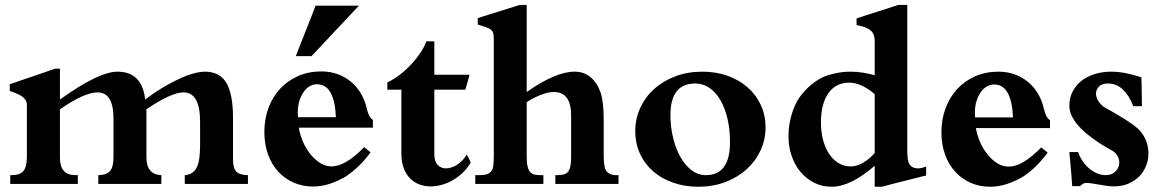

<svg xmlns="http://www.w3.org/2000/svg" viewBox="-20 -728 4605 760"><path d="M559.6 -105.5Q559.6 -70.8 574.7 -53.2Q589.8 -35.6 618.7 -34.7V0H369.1V-34.7Q386.2 -35.2 397.7 -39.3Q409.2 -43.5 416.3 -52.2Q423.3 -61 426.3 -74.7Q429.2 -88.4 429.2 -107.9V-259.3Q429.2 -362.3 365.7 -362.3Q339.4 -362.3 301.5 -345Q263.7 -327.6 217.3 -295.4V-102.5Q217.3 -34.7 279.3 -34.7H288.1V0H20.5V-34.7H26.9Q59.6 -34.7 73 -51.5Q86.4 -68.4 86.4 -107.9V-314Q86.4 -328.1 75 -339.6Q63.5 -351.1 41.5 -359.4Q41 -359.9 40.8 -359.6Q40.5 -359.4 40 -359.9H40.5Q34.7 -362.3 28.8 -364.5Q22.9 -366.7 18.6 -368.2V-394.5Q23.4 -396 37.1 -400.9Q50.8 -405.8 69.1 -411.9Q87.4 -418 107.9 -425Q128.4 -432.1 147 -438.5Q165.5 -444.8 179.2 -449.7Q192.9 -454.6 197.8 -456.1H217.3V-334Q370.6 -444.3 444.8 -444.3Q542.5 -444.3 554.7 -334Q596.2 -365.7 637.7 -389.2Q679.2 -412.6 719.2 -428.7Q739.7 -436 757.6 -440.2Q775.4 -444.3 790.5 -444.3Q850.1 -444.3 876.2 -399.7Q902.3 -355 902.3 -261.7V-97.2Q902.3 -62.5 915.5 -48.8Q928.7 -35.2 961.4 -34.7V0H711.4V-34.7Q728 -36.1 739.5 -43.2Q751 -50.3 758.3 -64.5Q765.6 -78.6 768.8 -100.6Q772 -122.6 772 -153.8V-246.1Q772 -362.3 706.5 -362.3Q681.6 -362.3 644.3 -345Q606.9 -327.6 559.6 -295.4Z M1309.6 -264.2Q1307.1 -327.1 1288.8 -360.8Q1270.5 -394.5 1234.4 -394.5Q1220.2 -394.5 1206.5 -387Q1192.9 -379.4 1182.4 -364.7Q1171.9 -350.1 1165.3 -329.3Q1158.7 -308.6 1158.7 -282.2Q1158.7 -278.3 1158.9 -273.2Q1159.2 -268.1 1159.7 -264.2ZM1150.9 -505.9Q1153.8 -513.2 1159.9 -528.8Q1166 -544.4 1173.8 -564.5Q1181.6 -584.5 1190.4 -606.4Q1199.2 -628.4 1207 -648.2Q1214.8 -668 1220.7 -683.6Q1226.6 -699.2 1229 -705.6H1400.9Q1395 -699.7 1380.1 -683.6Q1365.2 -667.5 1345.5 -646.7Q1325.7 -626 1304 -602.8Q1282.2 -579.6 1263.4 -559.3Q1244.6 -539.1 1230.7 -524.4Q1216.8 -509.8 1212.9 -505.9ZM1446.8 -125Q1426.3 -96.7 1401.4 -72.3Q1376.5 -47.9 1348.6 -29.3Q1316.9 -10.7 1284.4 -0.2Q1252 10.3 1219.2 10.3Q1178.2 10.3 1143.1 -4.9Q1107.9 -20 1081.8 -48.1Q1055.7 -76.2 1041 -116.5Q1026.4 -156.7 1026.4 -206.5Q1026.4 -256.8 1042.5 -300.3Q1058.6 -343.8 1088.1 -376Q1117.7 -408.2 1159.4 -426.8Q1201.2 -445.3 1252.4 -445.3Q1287.6 -445.3 1317.6 -434.1Q1347.7 -422.9 1370.8 -403.1Q1394 -383.3 1409.9 -355.7Q1425.8 -328.1 1432.6 -295.4Q1436.5 -278.8 1442.1 -268.8Q1447.8 -258.8 1456.1 -253.4V-222.7H1162.6Q1167.5 -194.3 1179.4 -166.7Q1191.4 -139.2 1208.7 -117.7Q1226.1 -96.2 1247.3 -82.8Q1268.6 -69.3 1292.5 -69.3Q1320.3 -69.3 1352.5 -88.6Q1384.8 -107.9 1421.4 -145.5Z M1699.2 -373V-118.2Q1699.2 -88.9 1712.6 -75.2Q1726.1 -61.5 1744.6 -61.5Q1754.9 -61.5 1766.6 -65.2Q1778.3 -68.8 1789.3 -75.9Q1800.3 -83 1810.3 -93.3Q1820.3 -103.5 1827.6 -116.2Q1833 -106.9 1836.7 -99.4Q1840.3 -91.8 1843.3 -84Q1830.1 -62 1812 -44.7Q1793.9 -27.3 1772.9 -15.1Q1752 -2.9 1729.2 3.4Q1706.5 9.8 1684.6 9.8Q1661.6 9.8 1640.6 2.2Q1619.6 -5.4 1603.8 -21.2Q1587.9 -37.1 1578.4 -61.5Q1568.8 -85.9 1568.8 -120.1V-373H1513.2V-401.9Q1536.1 -412.1 1560.3 -430.4Q1584.5 -448.7 1605.7 -471.2Q1627 -493.7 1643.3 -517.8Q1659.7 -542 1667.5 -564.5H1699.2V-432.1H1838.4Q1834.5 -417.5 1830.1 -400.9Q1825.7 -384.3 1821.8 -373Z M2064.9 -106.9Q2064.9 -83.5 2068.4 -69.1Q2071.8 -54.7 2078.4 -47.1Q2085 -39.6 2095.2 -37.1Q2105.5 -34.7 2119.1 -34.7H2130.9V0H1861.3V-34.7H1877.4Q1897 -34.7 1908.4 -38.8Q1919.9 -43 1925.8 -52Q1931.6 -61 1933.1 -75.7Q1934.6 -90.3 1934.6 -110.8V-573.2Q1934.6 -588.4 1932.1 -596.9Q1929.7 -605.5 1922.9 -610.8Q1916 -616.2 1903.6 -620.4Q1891.1 -624.5 1871.1 -630.9V-655.8Q1874.5 -657.2 1887.2 -661.4Q1899.9 -665.5 1917.2 -670.9Q1934.6 -676.3 1954.3 -682.4Q1974.1 -688.5 1991.5 -694.1Q2008.8 -699.7 2021.7 -703.6Q2034.7 -707.5 2038.1 -708.5H2064.9V-363.8Q2179.2 -444.3 2254.9 -444.3Q2292 -444.3 2318.1 -422.1Q2344.2 -399.9 2357.9 -360.4Q2364.3 -339.4 2366.9 -313.5Q2369.6 -287.6 2369.6 -255.9V-117.2Q2369.6 -97.2 2371.1 -82.5Q2372.6 -67.9 2375.5 -60.5Q2379.4 -48.3 2390.9 -41.5Q2402.3 -34.7 2417.5 -34.7H2428.2V0H2178.2V-34.7H2186.5Q2202.1 -34.7 2212.6 -37.8Q2223.1 -41 2229.5 -49.6Q2235.8 -58.1 2238.3 -73Q2240.7 -87.9 2240.7 -110.8V-271Q2240.7 -363.8 2172.4 -363.8Q2150.4 -363.8 2122.1 -353Q2093.8 -342.3 2064.9 -323.7Z M2633.8 -272.5Q2633.8 -225.6 2644.3 -182.6Q2654.8 -139.6 2673.3 -106.7Q2691.9 -73.7 2717.5 -54.2Q2743.2 -34.7 2773.9 -34.7Q2869.6 -34.7 2869.6 -165.5Q2869.6 -215.8 2859.6 -258.3Q2849.6 -300.8 2831.5 -331.8Q2813.5 -362.8 2788.1 -380.1Q2762.7 -397.5 2731.9 -397.5Q2633.8 -397.5 2633.8 -272.5ZM2494.6 -209.5Q2494.6 -257.8 2514.2 -300.5Q2533.7 -343.3 2568.8 -375.2Q2604 -407.2 2652.8 -425.8Q2701.7 -444.3 2759.8 -444.3Q2814 -444.3 2859.9 -428Q2905.8 -411.6 2939.2 -382.3Q2972.7 -353 2991.5 -312.5Q3010.3 -272 3010.3 -223.6Q3010.3 -175.3 2990.5 -132.6Q2970.7 -89.8 2935.3 -57.9Q2899.9 -25.9 2851.1 -7.3Q2802.2 11.2 2743.7 11.2Q2691.9 11.2 2646.5 -4.2Q2601.1 -19.5 2567.4 -48.1Q2533.7 -76.7 2514.2 -117.7Q2494.6 -158.7 2494.6 -209.5Z M3442.4 -355Q3417.5 -377 3391.6 -388.9Q3365.7 -400.9 3340.8 -400.9Q3314 -400.9 3293 -389.6Q3272 -378.4 3258.1 -357.9Q3244.1 -337.4 3236.8 -308.6Q3229.5 -279.8 3229.5 -244.6Q3229.5 -208 3237.5 -176Q3245.6 -144 3261 -120.4Q3276.4 -96.7 3298.3 -83Q3320.3 -69.3 3347.7 -69.3Q3371.1 -69.3 3395.8 -83.5Q3420.4 -97.7 3442.4 -122.1ZM3442.4 11.2V-71.8Q3346.2 11.2 3272.5 11.2Q3234.4 11.2 3202.9 -4.6Q3171.4 -20.5 3148.7 -47.6Q3126 -74.7 3113.5 -111.1Q3101.1 -147.5 3101.1 -188.5Q3101.1 -225.6 3109.9 -261Q3118.7 -296.4 3134.8 -327.1Q3153.3 -357.9 3179.4 -382.3Q3205.6 -406.7 3236.8 -422.4Q3259.8 -432.1 3288.3 -438.2Q3316.9 -444.3 3347.7 -444.3Q3371.6 -444.3 3396 -440.4Q3420.4 -436.5 3442.4 -430.2V-564.9Q3442.4 -578.6 3439 -588.9Q3435.5 -599.1 3427 -606.7Q3418.5 -614.3 3404.8 -619.6Q3391.1 -625 3370.6 -628.9V-654.8Q3374 -656.2 3386.7 -660.4Q3399.4 -664.6 3416.7 -670.2Q3434.1 -675.8 3453.4 -681.9Q3472.7 -688 3490 -693.6Q3507.3 -699.2 3519.8 -703.4Q3532.2 -707.5 3535.6 -708.5H3571.3V-140.1Q3571.3 -101.1 3575.7 -87.9Q3584 -61.5 3613.8 -61.5Q3621.1 -61.5 3629.2 -63.5Q3637.2 -65.4 3646 -68.4V-33.2Q3642.1 -32.7 3628.9 -29.3Q3615.7 -25.9 3597.4 -21.2Q3579.1 -16.6 3558.6 -11.5Q3538.1 -6.3 3519.8 -1.7Q3501.5 2.9 3488 6.6Q3474.6 10.3 3470.2 11.2Z M3989.7 -263.2Q3987.3 -326.2 3969 -359.9Q3950.7 -393.6 3914.6 -393.6Q3900.4 -393.6 3886.7 -386Q3873 -378.4 3862.5 -363.8Q3852.1 -349.1 3845.5 -328.4Q3838.9 -307.6 3838.9 -281.2Q3838.9 -277.3 3839.1 -272.2Q3839.4 -267.1 3839.8 -263.2ZM4127 -124Q4106.4 -95.7 4081.5 -71Q4056.6 -46.4 4028.8 -28.3Q3997.1 -9.8 3964.6 0.7Q3932.1 11.2 3899.4 11.2Q3858.4 11.2 3823.2 -3.9Q3788.1 -19 3762 -47.1Q3735.8 -75.2 3721.2 -115.2Q3706.5 -155.3 3706.5 -205.1Q3706.5 -255.4 3722.7 -299.1Q3738.8 -342.8 3768.3 -375Q3797.9 -407.2 3839.6 -425.8Q3881.3 -444.3 3932.6 -444.3Q3967.8 -444.3 3997.8 -433.1Q4027.8 -421.9 4051 -402.1Q4074.2 -382.3 4090.1 -354.7Q4106 -327.1 4112.8 -294.4Q4116.7 -277.8 4122.3 -267.8Q4127.9 -257.8 4136.2 -252.4V-221.2H3842.8Q3847.7 -192.9 3859.6 -165.5Q3871.6 -138.2 3888.9 -116.7Q3906.2 -95.2 3927.5 -81.8Q3948.7 -68.4 3972.7 -68.4Q4000.5 -68.4 4032.7 -87.6Q4064.9 -106.9 4101.6 -144.5Z M4224.1 8.8Q4223.1 -9.8 4221.2 -33.2Q4219.2 -56.6 4217.3 -77.1Q4215.3 -101.1 4212.9 -126H4247.6Q4254.4 -106.4 4265.6 -89.8Q4276.9 -73.2 4291.5 -61Q4306.2 -48.8 4322.8 -41.7Q4339.4 -34.7 4356.9 -34.7Q4369.6 -34.7 4379.6 -38.8Q4389.6 -43 4396.5 -50Q4403.3 -57.1 4407 -66.2Q4410.6 -75.2 4410.6 -84.5Q4410.6 -98.6 4402.1 -112.8Q4393.6 -127 4375 -135.7Q4362.8 -142.6 4345.9 -152.8Q4329.1 -163.1 4311.3 -175.8Q4293.5 -188.5 4275.6 -203.6Q4257.8 -218.8 4243.9 -235.8Q4230 -252.9 4221.4 -271.2Q4212.9 -289.6 4212.9 -309.1Q4212.9 -340.3 4225.6 -365.2Q4238.3 -390.1 4260.5 -407.7Q4282.7 -425.3 4313.2 -434.8Q4343.8 -444.3 4378.9 -444.3Q4407.7 -444.3 4439.5 -437.7Q4471.2 -431.2 4498 -421.9Q4498.5 -411.1 4498.8 -396.2Q4499 -381.3 4499.3 -365.7Q4499.5 -350.1 4499.8 -334.7Q4500 -319.3 4500 -307.6H4465.8Q4450.2 -349.1 4425 -373.3Q4399.9 -397.5 4366.7 -397.5Q4341.8 -397.5 4330.1 -385.5Q4318.4 -373.5 4318.4 -357.4Q4318.4 -343.8 4326.7 -329.6Q4335 -315.4 4349.6 -304.7H4349.1Q4370.1 -293.5 4391.6 -281Q4413.1 -268.6 4432.4 -256.3Q4451.7 -244.1 4467.3 -232.4Q4482.9 -220.7 4492.7 -210.4Q4510.3 -189.5 4518.1 -166.7Q4525.9 -144 4525.9 -120.6Q4525.9 -94.7 4516.4 -71Q4506.8 -47.4 4489.3 -29.5Q4471.7 -11.7 4446.3 -1Q4420.9 9.8 4389.2 9.8Q4374.5 9.8 4360.1 7.6Q4345.7 5.4 4331.5 2.9Q4317.4 0.5 4303.5 -1.7Q4289.6 -3.9 4275.9 -3.9Q4272.5 -3.9 4266.6 -0.2Q4260.7 3.4 4255.4 8.8Z"/></svg>

Font: XB Niloofar
Style: Bold
Weight: 700
Designer: Behnam
Foundry: Irmug
Version: Version 7.201 2008